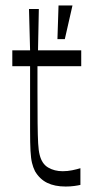

<svg xmlns="http://www.w3.org/2000/svg" viewBox="-20 -667 339 702"><path d="M220 15Q180 15 152.5 1.5Q125 -12 108 -41Q101 -55 97 -71.5Q93 -88 91.5 -115.5Q90 -143 90 -191Q90 -224 90 -262.5Q90 -301 90 -335.5Q90 -370 90 -394.5Q90 -419 90 -425H25V-483H90L86 -634H122L119 -483H277V-425H117Q117 -401 117 -380Q117 -359 117 -340Q117 -265 117.5 -217.5Q118 -170 119.5 -143Q121 -116 125 -101Q133 -68 156 -54.5Q179 -41 209 -41Q227 -41 244 -44.5Q261 -48 274 -52V9Q266 11 251.5 13Q237 15 220 15ZM217 -524H190L194 -647H245Z"/></svg>

Font: Ojuju
Style: Regular
Weight: 400
Designer: Chisaokwu Joboson, Mirko Velimirovic
Foundry: Udi Foundry
Version: Version 1.000